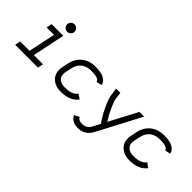

<svg xmlns="http://www.w3.org/2000/svg" viewBox="13 -1446 2374 2374"><g transform="rotate(45 1200.0 -259.0)"><path d="M444.3 0H45.4L60.5 -73.2H224.1L297.9 -426.8H168.5L183.6 -499.5H387.7L298.8 -73.2H459.5ZM385.7 -698.2Q412.1 -698.2 431.6 -679Q451.2 -659.7 451.2 -633.3Q451.2 -606.9 431.6 -587.6Q412.1 -568.4 385.7 -568.4Q358.9 -568.4 340.1 -587.4Q321.3 -606.4 321.3 -633.3Q321.3 -660.2 340.1 -679.2Q358.9 -698.2 385.7 -698.2Z M951.2 -438.5H939Q858.9 -438.5 808.1 -397.7Q757.3 -356.9 742.2 -284.2L724.6 -201.2Q721.2 -184.6 721.2 -168.5Q721.2 -118.7 755.1 -89.8Q789.1 -61 845.2 -61H857.4Q980.5 -61 1026.9 -127.4L1087.4 -85.4Q1054.7 -38.6 995.4 -13.2Q936 12.2 857.4 12.2H845.2Q758.8 12.2 703.4 -37.8Q647.9 -87.9 647.9 -168.5Q647.9 -190.4 653.3 -215.8L670.9 -298.8Q691.9 -397 762.5 -454.3Q833 -511.7 939 -511.7H951.2Q1034.2 -511.7 1087.2 -485.6Q1140.1 -459.5 1153.3 -403.8L1082 -387.2Q1069.8 -438.5 951.2 -438.5Z M1501 70.8Q1473.6 123 1428.2 151.6Q1382.8 180.2 1325.7 180.2H1311.5Q1261.2 180.2 1227.8 158.9Q1194.3 137.7 1180.2 109.9L1175.3 100.1L1239.7 65.9L1245.6 76.7Q1251.5 86.9 1269 96.9Q1286.6 106.9 1311.5 106.9H1325.7Q1399.9 106.9 1436.5 36.6L1486.3 -58.1Q1428.7 -139.6 1380.6 -241.5Q1332.5 -343.3 1325.2 -397.5L1311.5 -499.5H1385.3L1397.5 -407.2Q1402.8 -369.1 1439.9 -287.4Q1477.1 -205.6 1524.9 -131.8L1718.3 -499.5H1800.8Z M2151.4 -438.5H2139.2Q2059.1 -438.5 2008.3 -397.7Q1957.5 -356.9 1942.4 -284.2L1924.8 -201.2Q1921.4 -184.6 1921.4 -168.5Q1921.4 -118.7 1955.3 -89.8Q1989.3 -61 2045.4 -61H2057.6Q2180.7 -61 2227.1 -127.4L2287.6 -85.4Q2254.9 -38.6 2195.6 -13.2Q2136.2 12.2 2057.6 12.2H2045.4Q1959 12.2 1903.6 -37.8Q1848.1 -87.9 1848.1 -168.5Q1848.1 -190.4 1853.5 -215.8L1871.1 -298.8Q1892.1 -397 1962.6 -454.3Q2033.2 -511.7 2139.2 -511.7H2151.4Q2234.4 -511.7 2287.4 -485.6Q2340.3 -459.5 2353.5 -403.8L2282.2 -387.2Q2270 -438.5 2151.4 -438.5Z"/></g></svg>

Font: Anka/Coder
Style: Italic
Weight: 400
Italic angle: -12°
Monospace: yes
Version: Version 001.100